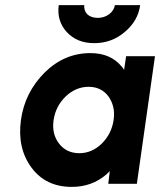

<svg xmlns="http://www.w3.org/2000/svg" viewBox="-20 -720 627 752"><path d="M210 -700Q202 -638 241 -595Q281 -551 349 -551Q418 -551 469 -595Q521 -639 529 -700H430Q427 -679 407 -664Q388 -650 363 -650Q337 -650 322 -664Q308 -679 310 -700ZM474 -500 466 -446Q464 -450 461.5 -453.5Q459 -457 456 -460Q413 -512 334 -512Q232 -512 155 -436Q77 -358 62 -250Q47 -140 103 -64Q159 12 261 12Q340 12 397 -37Q400 -40 403.5 -43.5Q407 -47 410 -50L404 0H516L587 -500ZM327 -380Q377 -380 405 -342Q418 -324 423.5 -301Q429 -278 425 -250Q421 -223 409.5 -200Q398 -177 379 -158Q340 -120 291 -120Q240 -120 211 -158Q182 -196 190 -250Q198 -304 237 -342Q277 -380 327 -380Z"/></svg>

Font: Unageo
Style: Bold-Italic
Weight: 700
Designer: Richard Sepsi
Foundry: Richard Sepsi
Version: Version 2.000